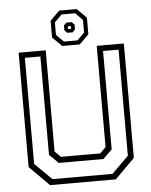

<svg xmlns="http://www.w3.org/2000/svg" viewBox="-60 -949 783 998"><g transform="rotate(-5 332.0 -450.0)"><path d="M160.5 0 57.5 -103V-700H199V-172L229.5 -141.5H434.5L465 -172V-700H606.5V-103L503.5 0ZM175.5 -30H489L576.5 -117V-670.5H495.5V-157L448.5 -111H215.5L168.5 -157V-670.5H87.5V-117ZM286.5 -715 237.5 -763.5V-850.5L286.5 -899.5H378L427 -850.5V-763.5L378 -715ZM297 -737H368L405.5 -775V-840.5L368 -878.5H297L259 -840.5V-775ZM318.5 -781 304.5 -795V-820.5L318.5 -834H346.5L360 -820.5V-795L346.5 -781ZM328 -799H336.5L340.5 -803V-811.5L336.5 -815H328L324 -811.5V-803Z"/></g></svg>

Font: Tourney Light
Style: Regular
Weight: 300
Version: Version 1.015